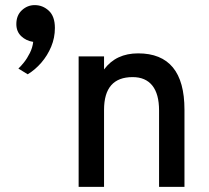

<svg xmlns="http://www.w3.org/2000/svg" viewBox="-20 -732 819 752"><path d="M88.5 -441 52 -463.5Q61 -471.5 73.8 -487.5Q86.5 -503.5 97 -524.5Q107.5 -545.5 110 -568Q82.5 -572 63.2 -590.2Q44 -608.5 44 -637.5Q44 -672 65.8 -692Q87.5 -712 116 -712Q147.5 -712 171.2 -690Q195 -668 195 -622.5Q195 -584 180.5 -549.2Q166 -514.5 141.8 -486.5Q117.5 -458.5 88.5 -441ZM288 0V-511H387.5V-460Q411.5 -492 444.8 -507.5Q478 -523 521 -523Q611.5 -523 657 -468Q702.5 -413 702.5 -302V0H603V-299.5Q603 -364 576.5 -397Q550 -430 499.5 -430Q443.5 -430 415.5 -398Q387.5 -366 387.5 -301.5V0Z"/></svg>

Font: Overpass Medium
Style: Regular
Weight: 500
Designer: Delve Withrington, Dave Bailey, Thomas Jockin
Foundry: Delve Fonts LLC
Version: Version 4.000